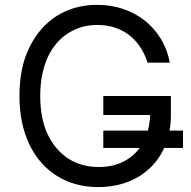

<svg xmlns="http://www.w3.org/2000/svg" viewBox="-20 -757 783 787"><path d="M59.7 -363.6Q59.7 -481.2 100.5 -562.5Q120.7 -604.4 149.1 -636.9Q177.6 -669.4 212.9 -691.8Q248.2 -714.1 289.8 -725.7Q331.3 -737.2 377.8 -737.2Q432.9 -737.2 482.2 -721.1Q531.6 -704.9 571.2 -674.4Q610.8 -643.8 638.1 -599.8Q665.5 -555.8 676.1 -500H585.2Q573.5 -535.9 554.5 -564.5Q535.5 -593 509.4 -613.1Q483.3 -633.2 450.3 -644Q417.3 -654.8 377.8 -654.8Q313.6 -654.8 260.3 -621.4Q233.7 -604.8 212.4 -580.1Q191.1 -555.4 176.1 -523.1Q161.2 -490.8 153.1 -450.8Q144.9 -410.9 144.9 -363.6Q144.9 -269.5 176.5 -204.2Q192.1 -171.9 213.8 -147.2Q235.4 -122.5 261.9 -105.8Q288.4 -89.1 319.1 -80.8Q349.8 -72.4 383.5 -72.4Q439.6 -72.4 482.1 -92.7Q524.5 -112.9 552.6 -150.6H403.4V-221.6H586.3Q590.2 -236.9 592.5 -252.7Q594.8 -268.5 595.2 -285.5H403.4V-363.6H680.4V-285.5Q680.4 -248.9 674.7 -221.6H730.1V-150.6H653.1Q634.6 -110.1 606.4 -79.9Q578.1 -49.7 543.1 -29.8Q508.2 -9.9 467.5 0Q426.8 9.9 383.5 9.9Q287.3 9.9 214.1 -35.5Q177.6 -58.2 149 -90.7Q120.4 -123.2 100.5 -164.8Q80.6 -206.3 70.1 -256.2Q59.7 -306.1 59.7 -363.6Z"/></svg>

Font: Inter P
Style: Regular
Weight: 400
Designer: Rasmus Andersson
Foundry: rsms
Version: Version 3.018;git-588b23468